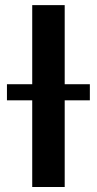

<svg xmlns="http://www.w3.org/2000/svg" viewBox="-20 -748 388 768"><path d="M238.8 -727.5V0H108.9V-727.5ZM7.8 -346.7V-411.1H339.4V-346.7Z"/></svg>

Font: Inter 20pt SemiBold
Style: Regular
Weight: 600
Version: Version 4.001;git-66647c0bb